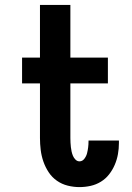

<svg xmlns="http://www.w3.org/2000/svg" viewBox="-20 -755 540 783"><path d="M304 8Q280 8 256 2Q232 -4 212 -18Q192 -32 178.5 -52.5Q165 -73 157 -96Q149 -119 146 -143.5Q143 -168 143 -192V-415H70V-520H143V-735H267V-520H420V-415H267V-192Q267 -183 267.5 -173.5Q268 -164 269 -155Q270 -146 272 -137Q274 -128 277.5 -119.5Q281 -111 288 -104Q295 -97 304 -97Q316 -97 324 -107.5Q332 -118 335 -130Q338 -142 339.5 -154Q341 -166 341 -178V-182H465V-172Q465 -149 461 -126.5Q457 -104 448 -83Q439 -62 425 -44Q411 -26 391.5 -14Q372 -2 349.5 3Q327 8 304 8Z"/></svg>

Font: Iosevka SS18 Extrabold
Style: Regular
Weight: 800
Monospace: yes
Designer: Belleve Invis
Foundry: Belleve Invis
Version: Version 25.1.1; ttfautohint (v1.8.4)